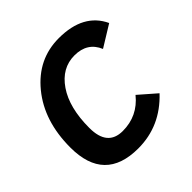

<svg xmlns="http://www.w3.org/2000/svg" viewBox="-183 -841 1007 1007"><g transform="rotate(-45 320.0 -338.0)"><path d="M282.7 14.2Q33.7 14.2 33.7 -241.2Q33.7 -437 137.2 -563.5Q240.7 -689.9 396.5 -689.9Q578.6 -689.9 639.6 -559.1L520.5 -485.8Q486.3 -567.9 390.6 -567.9Q296.4 -567.9 236.6 -480.5Q176.8 -393.1 176.8 -243.2Q176.8 -107.9 289.6 -107.9Q400.4 -107.9 470.7 -194.8L565.9 -111.8Q447.8 14.2 282.7 14.2Z"/></g></svg>

Font: Cadman
Style: Bold Italic
Weight: 700
Italic angle: -12°
Designer: Paul James MIller
Foundry: High-Logic / Made with FontCreator
Version: Version 2.114;March 28, 2021;FontCreator 13.0.0.2683 64-bit